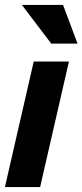

<svg xmlns="http://www.w3.org/2000/svg" viewBox="-26 -760 335 780"><path d="M-6 0 111 -510H254L137 0ZM182 -583 63 -740H230L289 -583Z"/></svg>

Font: Instrument Sans SemiCondensed
Style: Bold Italic
Weight: 700
Width: 4
Italic angle: -13°
Designer: Rodrigo Fuenzalida
Foundry: fragTYPE
Version: Version 1.000;gftools[0.9.28]